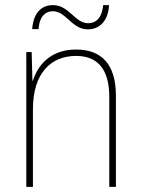

<svg xmlns="http://www.w3.org/2000/svg" viewBox="-20 -732 553 752"><path d="M106 -618H131C135 -672 161 -688 187 -688C239 -688 261 -617 324 -617C369 -617 404 -649 407 -712H384C379 -658 353 -641 325 -641C274 -641 250 -712 188 -712C143 -712 111 -683 106 -618ZM278 -538C178 -538 128 -477 109 -416H107L104 -528H83V0H109V-305C109 -446 180 -513 278 -513C359 -513 408 -465 408 -352V0H434V-357C434 -481 377 -538 278 -538Z"/></svg>

Font: Noto Sans Gurmukhi SemiCondensed Thin
Style: Regular
Weight: 100
Width: 4
Designer: Jelle Bosma - Monotype Design Team
Foundry: Monotype Imaging Inc.
Version: Version 2.004